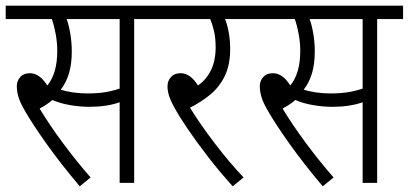

<svg xmlns="http://www.w3.org/2000/svg" viewBox="-20 -642 1435 674"><path d="M451 -575V0H400V-283Q355 -267 294 -267Q261 -267 226 -273Q191 -279 164 -291Q144 -274 119 -261Q154 -203 201.5 -139Q249 -75 298 -19L260 12Q194 -66 144.5 -135.5Q95 -205 68 -252Q51 -281 45 -301Q39 -321 39 -339Q39 -358 51 -371.5Q63 -385 85 -385Q119 -385 146 -342Q181 -384 181 -463Q181 -493 175.5 -522.5Q170 -552 162 -575H0V-622H542V-575ZM288 -314Q320 -314 346.5 -318Q373 -322 400 -331V-575H214Q222 -553 227 -522.5Q232 -492 232 -462Q232 -417 222 -384Q212 -351 193 -327Q213 -321 237 -317.5Q261 -314 288 -314Z M835 -19 797 12Q750 -40 709.5 -92.5Q669 -145 638.5 -190Q608 -235 593 -263Q578 -290 573 -307Q568 -324 568 -339Q568 -358 580 -371.5Q592 -385 614 -385Q648 -385 675 -342Q704 -362 720.5 -395.5Q737 -429 737 -476Q737 -509 731 -534Q725 -559 718 -575H529V-622H866V-575H770Q778 -556 783 -528Q788 -500 788 -471Q788 -413 768.5 -374Q749 -335 717 -309Q685 -283 647 -264Q684 -204 734.5 -138Q785 -72 835 -19Z M1304 -575V0H1253V-283Q1208 -267 1147 -267Q1114 -267 1079 -273Q1044 -279 1017 -291Q997 -274 972 -261Q1007 -203 1054.5 -139Q1102 -75 1151 -19L1113 12Q1047 -66 997.5 -135.5Q948 -205 921 -252Q904 -281 898 -301Q892 -321 892 -339Q892 -358 904 -371.5Q916 -385 938 -385Q972 -385 999 -342Q1034 -384 1034 -463Q1034 -493 1028.5 -522.5Q1023 -552 1015 -575H853V-622H1395V-575ZM1141 -314Q1173 -314 1199.5 -318Q1226 -322 1253 -331V-575H1067Q1075 -553 1080 -522.5Q1085 -492 1085 -462Q1085 -417 1075 -384Q1065 -351 1046 -327Q1066 -321 1090 -317.5Q1114 -314 1141 -314Z"/></svg>

Font: Noto Sans Condensed Light
Style: Regular
Weight: 300
Width: 3
Designer: Monotype Design Team
Foundry: Monotype Imaging Inc.
Version: Version 2.013; ttfautohint (v1.8.4.7-5d5b)